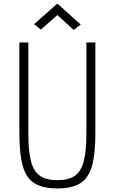

<svg xmlns="http://www.w3.org/2000/svg" viewBox="-20 -1037 640 1071"><path d="M300 14Q220 14 173.5 -14Q127 -42 107.5 -109.5Q88 -177 88 -293V-800H138V-293Q138 -194 153 -137Q168 -80 203.5 -56Q239 -32 300 -32Q362 -32 397 -56Q432 -80 447 -137Q462 -194 462 -293V-800H512V-293Q512 -177 492.5 -109.5Q473 -42 427 -14Q381 14 300 14ZM391 -870 300 -953 208 -872 170 -902 300 -1017 430 -900Z"/></svg>

Font: Victor Mono Thin Thin
Style: Regular
Weight: 250
Monospace: yes
Version: Version 1.561;gftools[0.9.30]